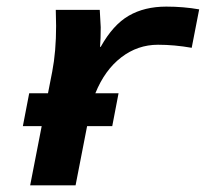

<svg xmlns="http://www.w3.org/2000/svg" viewBox="-20 -558 640 578"><path d="M557.1 -414.1Q504.9 -423.3 455.6 -423.3Q394.5 -423.3 345 -385.3Q295.4 -347.2 267.1 -277.3H336.9L317.9 -178.2H242.2L207.5 0H70.8L105.5 -178.2H48.8L67.9 -277.3H124.5L137.2 -342.3Q148.9 -402.8 148.9 -480L147.9 -528.3H280.3L283.2 -476.1Q283.2 -440.9 281.2 -417H283.2Q320.3 -483.4 367.7 -510.7Q415 -538.1 480.5 -538.1Q532.2 -538.1 579.6 -529.8Z"/></svg>

Font: Cousine
Style: Bold Italic
Weight: 700
Italic angle: -12°
Monospace: yes
Designer: Steve Matteson
Foundry: Ascender Corporation
Version: Version 1.20